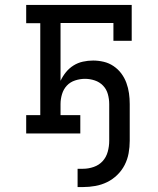

<svg xmlns="http://www.w3.org/2000/svg" viewBox="-20 -540 640 777"><path d="M294 217V143H316Q338 143 359.5 135.5Q381 128 395.5 112Q410 96 416 74Q422 52 422 30V-119Q422 -139 416.5 -159Q411 -179 397 -193.5Q383 -208 363.5 -214.5Q344 -221 324 -221Q304 -221 284 -214.5Q264 -208 250.5 -193.5Q237 -179 231 -159Q225 -139 225 -119V-74H305V0H86V-74H143V-446H86V-520H513V-375H439V-447H225V-213Q234 -232 247 -248Q260 -264 277.5 -275Q295 -286 315.5 -290.5Q336 -295 357 -295Q378 -295 399.5 -290Q421 -285 439.5 -272.5Q458 -260 471 -242.5Q484 -225 491.5 -204.5Q499 -184 502 -162.5Q505 -141 505 -119V30Q505 55 500.5 80Q496 105 484.5 127.5Q473 150 454.5 168Q436 186 413.5 197Q391 208 366 212.5Q341 217 316 217Z"/></svg>

Font: Iosevka HT Extended
Style: Regular
Weight: 400
Width: 7
Monospace: yes
Designer: Belleve Invis
Foundry: Belleve Invis
Version: Version 32.3.0; ttfautohint (v1.8.4)